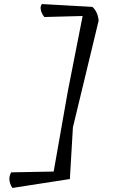

<svg xmlns="http://www.w3.org/2000/svg" viewBox="-20 -866 571 948"><path d="M340 -237 325 18 41 62Q15 21 35 -15L245 -19L315 -416L388 -787L199 -782Q185 -799 181.5 -817.5Q178 -836 187 -846L436 -832Q463 -808 467 -764Z"/></svg>

Font: Tillana
Style: Regular
Weight: 400
Designer: Lipi Raval (Devanagari, Latin), Jonny Pinhorn (Latin)
Foundry: Indian Type Foundry
Version: Version 2.002;PS 1.0;hotconv 1.0.79;makeotf.lib2.5.61930; tt